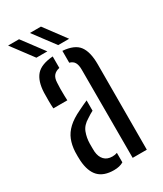

<svg xmlns="http://www.w3.org/2000/svg" viewBox="-192 -831 774 911"><g transform="rotate(-30 195.0 -375.0)"><path d="M37 -111.5Q36.5 -124 36.2 -136.2Q36 -148.5 36.5 -161.5Q38.5 -197.5 49.8 -225.8Q61 -254 86 -277.5Q111 -301 154.5 -321.5Q166.5 -327.5 179.2 -333.5Q192 -339.5 205.5 -345.5V-289Q197.5 -285 188.8 -279.8Q180 -274.5 170.5 -268Q138 -249 127.2 -220.5Q116.5 -192 116 -160.5Q116 -147 116 -136.8Q116 -126.5 116.5 -116.5Q119 -87 135 -70.2Q151 -53.5 179 -53.5Q194 -53.5 205.5 -58V-6Q185 6.5 153.5 6.5Q98 6.5 69.8 -22.5Q41.5 -51.5 37 -111.5ZM50 -391.5Q48.5 -413 48.5 -435.5Q48.5 -458 49 -478.5Q51.5 -539.5 78.2 -570.5Q105 -601.5 170.5 -606.5V-543.5Q150.5 -539.5 139 -526.8Q127.5 -514 126.5 -489Q125.5 -474.5 125.2 -455.2Q125 -436 125.5 -418.5Q126 -401 126.5 -391.5ZM258.5 0V-483.5Q258.5 -508.5 250.5 -522.5Q242.5 -536.5 223.5 -541.5V-606.5Q288 -601.5 312.5 -568.2Q337 -535 337 -468L336 0ZM100.5 -640 13 -757H73L160.5 -640ZM220 -640 132.5 -757H193L280 -640Z"/></g></svg>

Font: Big Shoulders Stencil Text Thin
Style: Regular
Weight: 400
Version: Version 2.001